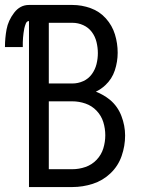

<svg xmlns="http://www.w3.org/2000/svg" viewBox="-57 -755 577 775"><path d="M60 0V-670Q51 -670 47 -659.5Q43 -649 41 -640Q39 -631 38 -621.5Q37 -612 36 -603L35 -584Q35 -574 35 -565H-37Q-37 -601 -30.5 -636.5Q-24 -672 0 -703.5Q24 -735 60 -735H235Q273 -735 309 -722Q345 -709 370.5 -680.5Q396 -652 407 -616Q418 -580 418 -542Q418 -506 406.5 -471Q395 -436 368 -411Q351 -395 330 -385Q361 -373 387 -352Q418 -326 433 -287Q448 -248 448 -208Q448 -166 434 -125.5Q420 -85 389 -55.5Q358 -26 317.5 -13Q277 0 235 0ZM140 -72H235Q262 -72 288 -81Q314 -90 333 -110Q352 -130 360 -156Q368 -182 368 -209Q368 -236 360 -262Q352 -288 333 -308Q314 -328 288 -337Q262 -346 235 -346H140ZM140 -418H235Q258 -418 279 -427.5Q300 -437 313.5 -455.5Q327 -474 332.5 -496Q338 -518 338 -540.5Q338 -563 332.5 -585.5Q327 -608 313.5 -626Q300 -644 279 -653.5Q258 -663 235 -663H140Z"/></svg>

Font: Iosevka SS08
Style: Regular
Weight: 400
Monospace: yes
Designer: Belleve Invis
Foundry: Belleve Invis
Version: 2.1.0; ttfautohint (v1.8.2)